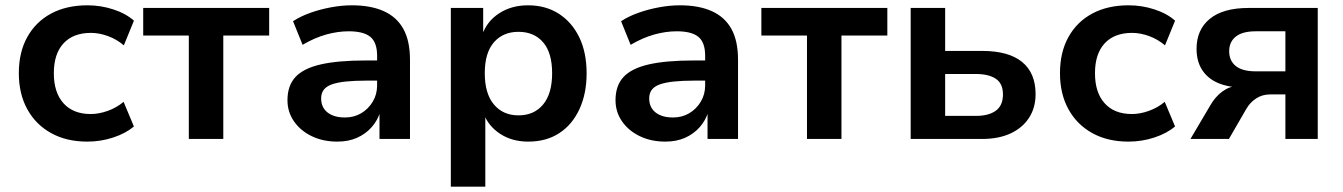

<svg xmlns="http://www.w3.org/2000/svg" viewBox="-20 -524 5066 724"><path d="M309 10Q231 10 173 -22Q115 -54 83 -112Q51 -170 51 -248Q51 -327 83 -384.5Q115 -442 173 -473Q231 -504 310 -504Q360 -504 407.5 -488.5Q455 -473 485 -446L447 -353Q420 -376 387 -388Q354 -400 323 -400Q256 -400 219.5 -360.5Q183 -321 183 -248Q183 -175 219.5 -134.5Q256 -94 322 -94Q353 -94 386.5 -106Q420 -118 446 -140L485 -47Q454 -21 407 -5.5Q360 10 309 10Z M692 0V-390H520V-494H995V-390H822V0Z M1252 10Q1198 10 1155.5 -10.5Q1113 -31 1088.5 -66.5Q1064 -102 1064 -146Q1064 -201 1094 -233.5Q1124 -266 1189 -281Q1254 -296 1359 -296H1418V-220H1363Q1316 -220 1283.5 -216.5Q1251 -213 1230.5 -205.5Q1210 -198 1200.5 -185Q1191 -172 1191 -153Q1191 -119 1215 -100Q1239 -81 1281 -81Q1315 -81 1342 -97Q1369 -113 1385.5 -140.5Q1402 -168 1402 -202V-314Q1402 -364 1376.5 -385Q1351 -406 1295 -406Q1254 -406 1210.5 -394Q1167 -382 1121 -355L1085 -444Q1114 -463 1151 -476Q1188 -489 1228.5 -496.5Q1269 -504 1307 -504Q1378 -504 1427 -482Q1476 -460 1501 -415Q1526 -370 1526 -298V0H1411V-103H1414Q1404 -70 1381.5 -44.5Q1359 -19 1326.5 -4.5Q1294 10 1252 10Z M1680 180V-494H1802V-392H1798Q1816 -444 1862.5 -474Q1909 -504 1971 -504Q2038 -504 2087.5 -472Q2137 -440 2164.5 -383Q2192 -326 2192 -247Q2192 -171 2165 -112.5Q2138 -54 2089 -22Q2040 10 1972 10Q1911 10 1866.5 -19Q1822 -48 1804 -95H1810V180ZM1935 -89Q1994 -89 2028 -130Q2062 -171 2062 -248Q2062 -325 2028 -364.5Q1994 -404 1935 -404Q1877 -404 1842.5 -364.5Q1808 -325 1808 -248Q1808 -171 1842.5 -130Q1877 -89 1935 -89Z M2489 10Q2435 10 2392.5 -10.5Q2350 -31 2325.5 -66.5Q2301 -102 2301 -146Q2301 -201 2331 -233.5Q2361 -266 2426 -281Q2491 -296 2596 -296H2655V-220H2600Q2553 -220 2520.5 -216.5Q2488 -213 2467.5 -205.5Q2447 -198 2437.5 -185Q2428 -172 2428 -153Q2428 -119 2452 -100Q2476 -81 2518 -81Q2552 -81 2579 -97Q2606 -113 2622.5 -140.5Q2639 -168 2639 -202V-314Q2639 -364 2613.5 -385Q2588 -406 2532 -406Q2491 -406 2447.5 -394Q2404 -382 2358 -355L2322 -444Q2351 -463 2388 -476Q2425 -489 2465.5 -496.5Q2506 -504 2544 -504Q2615 -504 2664 -482Q2713 -460 2738 -415Q2763 -370 2763 -298V0H2648V-103H2651Q2641 -70 2618.5 -44.5Q2596 -19 2563.5 -4.5Q2531 10 2489 10Z M3023 0V-390H2851V-494H3326V-390H3153V0Z M3414 0V-494H3544V-332H3683Q3783 -332 3834 -290.5Q3885 -249 3885 -169Q3885 -118 3860.5 -80Q3836 -42 3791 -21Q3746 0 3683 0ZM3544 -87H3660Q3708 -87 3735 -106.5Q3762 -126 3762 -168Q3762 -209 3735 -227Q3708 -245 3660 -245H3544Z M4235 10Q4157 10 4099 -22Q4041 -54 4009 -112Q3977 -170 3977 -248Q3977 -327 4009 -384.5Q4041 -442 4099 -473Q4157 -504 4236 -504Q4286 -504 4333.5 -488.5Q4381 -473 4411 -446L4373 -353Q4346 -376 4313 -388Q4280 -400 4249 -400Q4182 -400 4145.5 -360.5Q4109 -321 4109 -248Q4109 -175 4145.5 -134.5Q4182 -94 4248 -94Q4279 -94 4312.5 -106Q4346 -118 4372 -140L4411 -47Q4380 -21 4333 -5.5Q4286 10 4235 10Z M4469 0 4544 -127Q4563 -160 4590 -179.5Q4617 -199 4645 -199H4660V-194Q4610 -195 4572 -211.5Q4534 -228 4513 -260.5Q4492 -293 4492 -340Q4492 -412 4542 -453Q4592 -494 4688 -494H4949V0H4827V-168H4770Q4740 -168 4717 -153Q4694 -138 4680 -114L4614 0ZM4715 -255H4827V-406H4715Q4665 -406 4640 -386Q4615 -366 4615 -331Q4615 -295 4640 -275Q4665 -255 4715 -255Z"/></svg>

Font: Nunito Sans 10pt
Style: Bold
Weight: 700
Designer: Vernon Adams
Foundry: Vernon Adams
Version: Version 3.101;gftools[0.9.27]